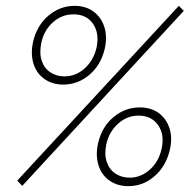

<svg xmlns="http://www.w3.org/2000/svg" viewBox="-20 -632 651 656"><path d="M56 3 39 -15 591 -612 608 -595ZM419 4Q381 4 354 -15Q327 -34 316.5 -67.5Q306 -101 315 -142Q328 -199 368 -232Q408 -265 457 -265Q496 -265 522 -246Q548 -227 559 -194Q570 -161 560 -119Q547 -64 508 -30Q469 4 419 4ZM423 -25Q461 -25 491.5 -52Q522 -79 532 -123Q543 -171 520.5 -204Q498 -237 453 -237Q414 -237 383 -209Q352 -181 343 -138Q336 -104 345 -78Q354 -52 375 -38.5Q396 -25 423 -25ZM196 -343Q159 -343 132 -362Q105 -381 94.5 -414Q84 -447 93 -489Q106 -545 145.5 -578.5Q185 -612 235 -612Q273 -612 299.5 -592.5Q326 -573 336.5 -540Q347 -507 338 -466Q325 -410 285.5 -376.5Q246 -343 196 -343ZM200 -371Q239 -371 269.5 -398.5Q300 -426 310 -470Q320 -518 298 -550.5Q276 -583 231 -583Q191 -583 160.5 -555.5Q130 -528 121 -485Q114 -450 122.5 -424.5Q131 -399 152 -385Q173 -371 200 -371Z"/></svg>

Font: Ysabeau Office ExtraLight
Style: Italic
Weight: 250
Italic angle: -12°
Designer: Christian Thalmann (Catharsis Fonts)
Version: Version 2.001;gftools[0.9.30]; featfreeze: tnum,lnum,ss02